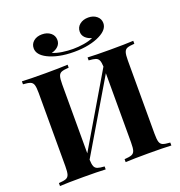

<svg xmlns="http://www.w3.org/2000/svg" viewBox="-163 -1082 1145 1220"><g transform="rotate(-20 410.0 -472.5)"><path d="M712 -602V-106Q712 -68 717.5 -51Q723 -34 738 -28Q753 -22 787 -20V0Q736 -3 629 -3Q531 -3 478 0V-20Q511 -22 526.5 -28Q542 -34 547.5 -51Q553 -68 553 -106V-574L268 -93Q269 -62 275 -47.5Q281 -33 296 -27.5Q311 -22 343 -20V0Q289 -3 192 -3Q85 -3 34 0V-20Q67 -22 82.5 -28Q98 -34 103.5 -51Q109 -68 109 -106V-602Q109 -640 103.5 -657Q98 -674 82.5 -680Q67 -686 34 -688V-708Q85 -705 192 -705Q289 -705 343 -708V-688Q309 -686 294 -680Q279 -674 273.5 -657Q268 -640 268 -602V-136L553 -619Q552 -648 545.5 -662Q539 -676 524 -681Q509 -686 478 -688V-708Q530 -705 629 -705Q736 -705 787 -708V-688Q753 -686 738 -680Q723 -674 717.5 -657Q712 -640 712 -602ZM647 -879Q647 -835 587 -805Q556 -789 511 -779.5Q466 -770 411 -770Q356 -770 311 -779.5Q266 -789 235 -805Q176 -835 176 -879Q176 -908 198 -926.5Q220 -945 255 -945Q290 -945 313 -926.5Q336 -908 336 -878Q336 -853 318.5 -836Q301 -819 274 -813Q301 -801 338.5 -795.5Q376 -790 411 -790Q446 -790 483.5 -796Q521 -802 547 -814Q520 -821 503.5 -837.5Q487 -854 487 -878Q487 -908 510 -926.5Q533 -945 568 -945Q602 -945 624.5 -926.5Q647 -908 647 -879Z"/></g></svg>

Font: Playfair Display SC
Style: Bold
Weight: 700
Designer: Claus Eggers Sørensen
Foundry: Claus Eggers Sørensen
Version: Version 1.200; ttfautohint (v1.6)